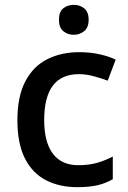

<svg xmlns="http://www.w3.org/2000/svg" viewBox="-20 -765 531 795"><path d="M300 10Q226 10 170 -19Q114 -48 83 -109.5Q52 -171 52 -267Q52 -366 85 -428.5Q118 -491 176 -520Q234 -549 308 -549Q354 -549 393.5 -540Q433 -531 459 -518L426 -431Q399 -441 367.5 -449.5Q336 -458 307 -458Q163 -458 163 -268Q163 -176 199 -128.5Q235 -81 304 -81Q349 -81 383 -91Q417 -101 447 -117V-23Q418 -6 384 2Q350 10 300 10ZM286 -745Q310 -745 328.5 -730.5Q347 -716 347 -683Q347 -651 328.5 -636Q310 -621 286 -621Q260 -621 242 -636Q224 -651 224 -683Q224 -716 242 -730.5Q260 -745 286 -745Z"/></svg>

Font: Noto Sans Adlam Unjoined Medium
Style: Regular
Weight: 500
Version: Version 3.001